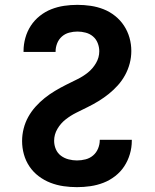

<svg xmlns="http://www.w3.org/2000/svg" viewBox="-20 -763 640 791"><path d="M297 8Q269 8 241.5 4Q214 0 188 -10Q162 -20 139.5 -37Q117 -54 101.5 -77Q86 -100 78.5 -127Q71 -154 71 -182Q71 -208 77.5 -233.5Q84 -259 96.5 -281.5Q109 -304 126.5 -323.5Q144 -343 164 -359Q184 -375 206.5 -388.5Q229 -402 252 -413.5Q275 -425 298.5 -436.5Q322 -448 342 -464Q362 -480 375.5 -503Q389 -526 389 -552Q389 -569 382.5 -585.5Q376 -602 363 -613Q350 -624 333 -628.5Q316 -633 299 -633Q282 -633 265 -628.5Q248 -624 235 -612.5Q222 -601 215.5 -584.5Q209 -568 209 -551Q209 -550 209 -549.5Q209 -549 209 -549H77Q77 -550 77 -551Q77 -552 77 -553Q77 -580 84.5 -607Q92 -634 107 -657Q122 -680 144 -697.5Q166 -715 191.5 -725Q217 -735 244 -739Q271 -743 299 -743Q326 -743 353.5 -739Q381 -735 406.5 -725Q432 -715 454 -697.5Q476 -680 491 -657Q506 -634 513.5 -607.5Q521 -581 521 -553Q521 -527 514.5 -502Q508 -477 495.5 -454Q483 -431 465.5 -411.5Q448 -392 428 -376Q408 -360 386 -346.5Q364 -333 340.5 -321.5Q317 -310 294 -298.5Q271 -287 250.5 -271Q230 -255 216.5 -232Q203 -209 203 -183Q203 -165 210 -148.5Q217 -132 231 -121.5Q245 -111 262.5 -106.5Q280 -102 297 -102Q315 -102 332.5 -106.5Q350 -111 363.5 -122.5Q377 -134 384 -151Q391 -168 391 -185Q391 -186 391 -186.5Q391 -187 391 -187H523Q523 -186 523 -185Q523 -184 523 -183Q523 -155 515 -128Q507 -101 492 -78Q477 -55 454.5 -37.5Q432 -20 406 -10Q380 0 352.5 4Q325 8 297 8Z"/></svg>

Font: Iosevka SS04 XBd Ex
Style: Regular
Weight: 800
Width: 7
Monospace: yes
Designer: Belleve Invis
Foundry: Belleve Invis
Version: Version 19.0.0; ttfautohint (v1.8.4)